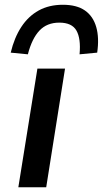

<svg xmlns="http://www.w3.org/2000/svg" viewBox="-20 -786 432 806"><path d="M57 0 137 -498H253L174 0ZM97 -558 25 -565Q40 -628 69.5 -673Q99 -718 142.5 -742Q186 -766 244 -766Q302 -766 336.5 -742Q371 -718 384 -672.5Q397 -627 388 -565L314 -558Q320 -624 301 -657.5Q282 -691 229 -691Q177 -691 145.5 -657.5Q114 -624 97 -558Z"/></svg>

Font: Nunito Sans 7pt SemiExpanded SemiBold
Style: Italic
Weight: 600
Width: 6
Italic angle: -9°
Designer: Vernon Adams
Foundry: Vernon Adams
Version: Version 3.101;gftools[0.9.27]